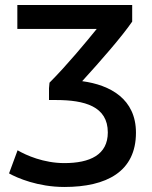

<svg xmlns="http://www.w3.org/2000/svg" viewBox="-20 -721 603 764"><path d="M521 -193C521 -38 404 23 236 23C131 23 48 -13 16 -31L50 -123C84 -103 154 -72 236 -72C338 -72 409 -105 409 -194C409 -298 317 -323 202 -323H175V-370L177 -392C246 -461 322 -553 365 -606H49V-701H506V-635C464 -574 380 -478 307 -398C419 -383 521 -327 521 -193Z"/></svg>

Font: Repo Medium
Style: Regular
Weight: 500
Designer: Stefan Peev
Foundry: Context Ltd
Version: Version 1.502